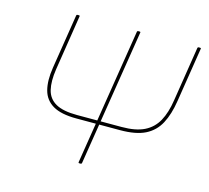

<svg xmlns="http://www.w3.org/2000/svg" viewBox="-96 -768 959 880"><g transform="rotate(15 383.5 -327.5)"><path d="M285 -195Q212 -195 173 -218Q134 -241 122.5 -285Q111 -329 121 -392L162 -651Q163 -655 167 -655H174Q179 -655 178 -651L137 -389Q128 -330 137.5 -290.5Q147 -251 182 -231Q217 -211 284 -211H495Q562 -211 602.5 -231Q643 -251 665 -291Q687 -331 696 -391L737 -651Q738 -655 742 -655H749Q754 -655 753 -651L712 -392Q702 -327 678.5 -283Q655 -239 611 -217Q567 -195 492 -195ZM351 0Q346 0 347 -5L450 -651Q451 -655 455 -655H462Q467 -655 466 -651L363 -5Q362 0 358 0Z"/></g></svg>

Font: Sofia Sans Hairline
Style: Italic
Weight: 1
Italic angle: -9°
Designer: Botio Nikoltchev, Ani Petrova
Foundry: lettersoup
Version: Version 4.102